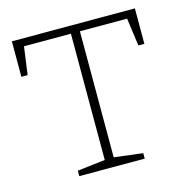

<svg xmlns="http://www.w3.org/2000/svg" viewBox="-84 -602 656 680"><g transform="rotate(-15 244.0 -261.5)"><path d="M125 0V-20L227 -32V-495H55L41 -393H18V-523H469V-393H447L433 -495H260V-33L365 -20V0Z"/></g></svg>

Font: Bitter ExtraLight
Style: Regular
Weight: 200
Designer: Sol Matas, and Bitter project Authors
Foundry: Sol Matas
Version: Version 2.001